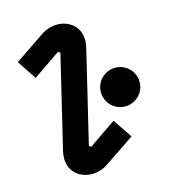

<svg xmlns="http://www.w3.org/2000/svg" viewBox="-108 -805 829 911"><g transform="rotate(-15 306.0 -350.0)"><path d="M314 -12Q294 2 273 8Q252 14 232 14Q210 14 190 6.5Q170 -1 155 -14.5Q140 -28 131.5 -47.5Q123 -67 123 -91Q123 -109 127 -126L236 -581L226 -588L92 -496L29 -590L174 -688Q194 -702 215 -708Q236 -714 256 -714Q278 -714 298 -706.5Q318 -699 333 -685.5Q348 -672 356.5 -652.5Q365 -633 365 -609Q365 -593 361 -574L252 -119L262 -112L396 -204L459 -110L314 -12ZM563 -350Q563 -330 555.5 -312.5Q548 -295 535 -282.5Q522 -270 504.5 -262.5Q487 -255 468 -255Q448 -255 431 -262.5Q414 -270 401 -282.5Q388 -295 380.5 -312.5Q373 -330 373 -350Q373 -370 380.5 -387.5Q388 -405 401 -417.5Q414 -430 431 -437.5Q448 -445 468 -445Q487 -445 504.5 -437.5Q522 -430 535 -417.5Q548 -405 555.5 -387.5Q563 -370 563 -350Z"/></g></svg>

Font: Space Mono
Style: Bold Italic
Weight: 700
Italic angle: -12°
Monospace: yes
Designer: Colophon Foundry / Benjamin Critton
Foundry: Colophon Foundry
Version: Version 1.000;PS 1.000;hotconv 1.0.81;makeotf.lib2.5.63406